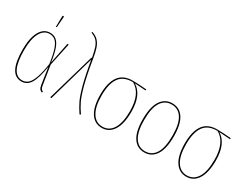

<svg xmlns="http://www.w3.org/2000/svg" viewBox="-63 -1272 2367 1819"><g transform="rotate(30 1120.0 -363.0)"><path d="M356 -289 402 -518H416L363 -269L395 -65Q399 -37 406 -26.5Q413 -16 427 -10L423 3Q405 -4 395.5 -16.5Q386 -29 381 -61L354 -240Q333 -105 297.5 -48Q262 9 201 9Q61 9 61 -261Q61 -387 100.5 -457.5Q140 -528 210 -528Q250 -528 278 -505.5Q306 -483 325 -431Q344 -379 356 -289ZM76 -261Q76 -4 201 -4Q239 -4 266 -28.5Q293 -53 313.5 -110.5Q334 -168 349 -267Q336 -362 318 -416Q300 -470 274 -493Q248 -516 210 -516Q148 -516 112 -450Q76 -384 76 -261ZM245 -726 236 -604H226L229 -727Z M684 -513Q711 -348 737 -251.5Q763 -155 787 -105Q811 -55 848 -2L835 3Q799 -50 775 -99.5Q751 -149 725 -244.5Q699 -340 672 -503L527 4L514 1L664 -518H670Q658 -584 645.5 -622Q633 -660 610 -685Q587 -710 547 -724L549 -735Q593 -721 618.5 -694Q644 -667 658.5 -625Q673 -583 684 -513Z M1264 -506 1142 -514Q1192 -485 1220.5 -422.5Q1249 -360 1249 -262Q1249 -130 1204 -60.5Q1159 9 1080 9Q1001 9 956.5 -60Q912 -129 912 -258Q912 -388 960.5 -457Q1009 -526 1113 -526Q1168 -526 1264 -518ZM1122 -515H1119Q1018 -515 972.5 -450.5Q927 -386 927 -258Q927 -134 967.5 -69Q1008 -4 1080 -4Q1153 -4 1193.5 -69.5Q1234 -135 1234 -262Q1234 -453 1122 -515Z M1714 -262Q1714 -127 1669.5 -59Q1625 9 1545 9Q1465 9 1421 -58.5Q1377 -126 1377 -258Q1377 -393 1422 -460.5Q1467 -528 1546 -528Q1626 -528 1670 -461.5Q1714 -395 1714 -262ZM1392 -258Q1392 -131 1432 -67.5Q1472 -4 1545 -4Q1619 -4 1659 -67.5Q1699 -131 1699 -262Q1699 -390 1659.5 -452.5Q1620 -515 1546 -515Q1473 -515 1432.5 -452Q1392 -389 1392 -258Z M2188 -506 2066 -514Q2116 -485 2144.5 -422.5Q2173 -360 2173 -262Q2173 -130 2128 -60.5Q2083 9 2004 9Q1925 9 1880.5 -60Q1836 -129 1836 -258Q1836 -388 1884.5 -457Q1933 -526 2037 -526Q2092 -526 2188 -518ZM2046 -515H2043Q1942 -515 1896.5 -450.5Q1851 -386 1851 -258Q1851 -134 1891.5 -69Q1932 -4 2004 -4Q2077 -4 2117.5 -69.5Q2158 -135 2158 -262Q2158 -453 2046 -515Z"/></g></svg>

Font: Fira Sans Compressed Hair
Style: Regular
Weight: 100
Width: 1
Designer: bBox Type GmbH & Carrois Corporate GbR & Edenspiekermann AG
Foundry: bBox Type GmbH & Carrois Corporate GbR & Edenspiekermann AG
Version: Version 4.301